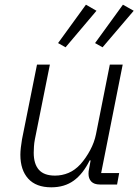

<svg xmlns="http://www.w3.org/2000/svg" viewBox="-20 -788 597 820"><path d="M138 -512H193L129 -193Q126 -178 125 -162Q124 -146 124 -136Q124 -88 146 -63Q168 -38 215 -38Q245 -38 272.5 -49.5Q300 -61 324 -87Q347 -113 365 -146.5Q383 -180 390 -215L449 -512H504L412 -49H489L480 0H407Q382 0 370 -12.5Q358 -25 358 -46Q358 -51 358.5 -56.5Q359 -62 361 -70L367 -103H363Q335 -46 295.5 -17Q256 12 199 12Q134 12 100.5 -25Q67 -62 67 -127Q67 -141 69 -158Q71 -175 74 -193ZM392 -742 260 -586 228 -604 347 -768ZM551 -742 418 -586 386 -604 505 -768Z"/></svg>

Font: IBM Plex Sans Light
Style: Italic
Weight: 300
Italic angle: -11.31°
Designer: Mike Abbink, Paul van der Laan, Pieter van Rosmalen
Foundry: Bold Monday
Version: Version 3.201